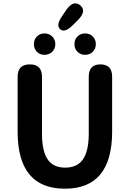

<svg xmlns="http://www.w3.org/2000/svg" viewBox="-20 -1132 788 1166"><path d="M87 -333V-666Q87 -741 161 -741Q235 -741 235 -666V-320Q235 -209 273 -159Q307 -114 376 -114Q445 -114 480 -159Q519 -210 519 -320V-666Q519 -741 590 -741Q661 -741 661 -666V-333Q661 14 374 14Q87 14 87 -333ZM250 -799Q222 -799 204 -817.5Q186 -836 186 -864Q186 -892 204 -910.5Q222 -929 250 -929Q278 -929 297 -910.5Q316 -892 316 -864Q316 -836 297 -817.5Q278 -799 250 -799ZM497 -799Q469 -799 450.5 -817.5Q432 -836 432 -864Q432 -892 450.5 -910.5Q469 -929 497 -929Q525 -929 543.5 -910.5Q562 -892 562 -864Q562 -836 543.5 -817.5Q525 -799 497 -799ZM425 -982Q374 -930 346 -954Q317 -978 359 -1037L382 -1071Q426 -1134 467 -1100Q508 -1066 454 -1011Z"/></svg>

Font: Resource Han Rounded KR
Style: Bold
Weight: 700
Designer: Cyano Hao (round all glyphs); Ryoko NISHIZUKA 西塚涼子 (kana, bopomofo & ideographs); Paul D. Hunt (Latin, Greek & Cyrillic)
Foundry: Cyano Hao
Version: 0.990